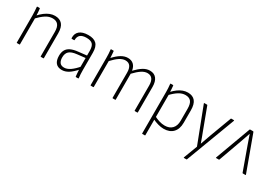

<svg xmlns="http://www.w3.org/2000/svg" viewBox="14 -1263 3125 2219"><g transform="rotate(30 1577.0 -154.0)"><path d="M407 0Q402 0 402 -5V-331Q402 -394 377.5 -424Q353 -454 304 -454Q256 -454 211 -424.5Q166 -395 116 -342V-382Q148 -418 180.5 -442.5Q213 -467 246 -480Q279 -493 313 -493Q377 -493 410.5 -454.5Q444 -416 444 -334V-5Q444 0 438 0ZM88 0Q83 0 83 -5V-367Q83 -394 81 -423Q79 -452 77 -475Q76 -482 82 -482H112Q116 -482 117 -476Q120 -455 121.5 -427.5Q123 -400 124 -376L125 -363V-5Q125 0 119 0Z M875 0Q870 0 869 -7Q867 -27 865 -53.5Q863 -80 862 -103L861 -120V-341Q861 -403 837 -429Q813 -455 755 -455Q647 -455 647 -365Q647 -359 642 -359H612Q606 -359 606 -367Q603 -426 641.5 -459Q680 -492 756 -493Q831 -494 867 -458Q903 -422 903 -342V-114Q903 -83 904.5 -56Q906 -29 909 -6Q909 0 903 0ZM690 11Q635 11 608 -22Q581 -55 581 -117Q581 -162 598 -193.5Q615 -225 653 -243.5Q691 -262 753 -268L869 -281V-248L753 -235Q682 -227 652.5 -199.5Q623 -172 623 -119Q623 -75 641.5 -50.5Q660 -26 700 -26Q738 -26 780.5 -55Q823 -84 873 -143L874 -103Q819 -41 776.5 -15Q734 11 690 11Z M1073 0Q1068 0 1068 -5V-367Q1068 -396 1066.5 -423Q1065 -450 1062 -475Q1061 -482 1068 -482H1097Q1101 -482 1102 -477Q1104 -456 1105.5 -434.5Q1107 -413 1108 -390Q1155 -441 1198.5 -467Q1242 -493 1286 -493Q1334 -493 1363 -465.5Q1392 -438 1399 -388Q1449 -440 1492 -466.5Q1535 -493 1580 -493Q1638 -493 1668 -454Q1698 -415 1698 -344V-5Q1698 0 1692 0H1661Q1656 0 1656 -5V-340Q1656 -395 1634.5 -424.5Q1613 -454 1569 -454Q1532 -454 1492 -428Q1452 -402 1403 -350V-5Q1403 0 1398 0H1367Q1361 0 1361 -5V-340Q1361 -395 1340 -424.5Q1319 -454 1275 -454Q1238 -454 1198 -428Q1158 -402 1110 -350V-5Q1110 0 1104 0Z M2049 11Q2014 11 1973 -0.5Q1932 -12 1895 -31L1894 -69Q1931 -50 1968.5 -38.5Q2006 -27 2041 -27Q2105 -27 2140 -64Q2175 -101 2175 -168V-328Q2175 -394 2151 -424Q2127 -454 2076 -454Q2033 -454 1990 -428Q1947 -402 1895 -347L1894 -388Q1927 -424 1958.5 -447Q1990 -470 2022 -481.5Q2054 -493 2087 -493Q2151 -493 2184 -453.5Q2217 -414 2217 -330V-166Q2217 -82 2173 -35.5Q2129 11 2049 11ZM1868 185Q1863 185 1863 180V-370Q1863 -395 1861.5 -422.5Q1860 -450 1857 -475Q1856 -482 1862 -482H1892Q1897 -482 1897 -476Q1899 -454 1901 -429.5Q1903 -405 1903 -387L1905 -367V180Q1905 185 1899 185Z M2423 185Q2420 185 2419 183Q2418 181 2419 179L2488 -3L2307 -475Q2305 -482 2311 -482H2345Q2351 -482 2352 -477L2458 -193Q2471 -160 2483.5 -125.5Q2496 -91 2508 -57H2510Q2522 -91 2534 -125.5Q2546 -160 2558 -193L2664 -477Q2665 -482 2671 -482H2703Q2711 -482 2708 -475L2461 181Q2459 185 2454 185Z M2747 0Q2740 0 2742 -6L2915 -476Q2917 -482 2923 -482H2960Q2965 -482 2968 -476L3140 -6Q3141 -4 3140 -2Q3139 0 3136 0H3103Q3098 0 3096 -4L2983 -318Q2973 -347 2962.5 -377Q2952 -407 2942 -436H2941Q2931 -406 2920 -376Q2909 -346 2899 -315L2787 -4Q2785 0 2781 0Z"/></g></svg>

Font: Sofia Sans Semi Condensed ExtraLight
Style: Regular
Weight: 250
Version: Version 4.100